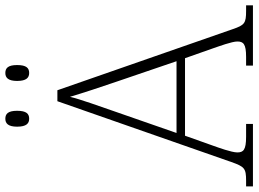

<svg xmlns="http://www.w3.org/2000/svg" viewBox="-144 -802 944 701"><g transform="rotate(-90 327.5 -452.0)"><path d="M411 -817C429 -817 440 -827 440 -861C440 -894 429 -904 411 -904C394 -904 382 -894 382 -861C382 -827 394 -817 411 -817ZM244 -817C262 -817 273 -827 273 -861C273 -894 262 -904 244 -904C227 -904 215 -894 215 -861C215 -827 227 -817 244 -817ZM-3 0H225V-25H178C130 -25 121 -35 121 -57C121 -78 139 -127 145 -144L182 -248H465L502 -143C508 -125 526 -77 526 -57C526 -35 517 -25 470 -25H438V0H658V-25H638C593 -25 586 -30 571 -74L348 -714H308L86 -79C69 -31 63 -25 18 -25H-3ZM192 -279 271 -506C288 -555 316 -633 324 -668C337 -624 361 -551 380 -496L454 -279Z"/></g></svg>

Font: Noto Serif Georgian ExtraLight
Style: Regular
Weight: 200
Designer: Monotype Design Team, Akaki Razmadze
Foundry: Google LLC
Version: Version 2.003